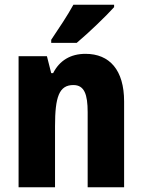

<svg xmlns="http://www.w3.org/2000/svg" viewBox="-20 -786 597 806"><path d="M459 -756V-766H288C264 -722 228 -668 195 -619V-606H302C352 -648 427 -720 459 -756ZM339 -560C276 -560 230 -532 203 -479H195L177 -550H58V0H211V-256C211 -379 228 -429 288 -429C334 -429 348 -390 348 -315V0H501V-360C501 -492 440 -560 339 -560Z"/></svg>

Font: Noto Sans Lao Looped Condensed ExtraBold
Style: Regular
Weight: 800
Width: 3
Designer: Mark Frömberg, Ben Mitchell
Foundry: The Fontpad Ltd
Version: Version 1.002